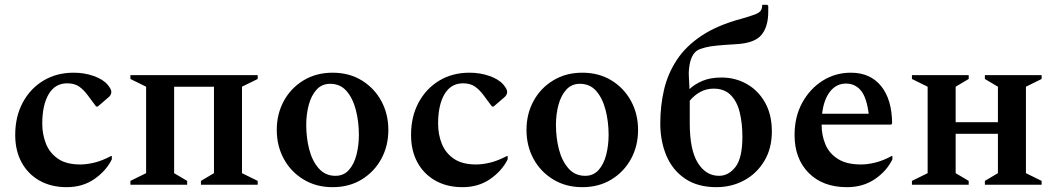

<svg xmlns="http://www.w3.org/2000/svg" viewBox="-20 -765 4371 795"><path d="M256 10Q192 10 144 -17Q96 -44 69.5 -92.5Q43 -141 43 -206Q43 -282 74 -340Q105 -398 159.5 -431Q214 -464 285 -464Q329 -464 367.5 -450.5Q406 -437 425 -415Q441 -396 441 -385Q441 -371 428 -361L385 -324H378L343 -371Q326 -394 307 -407Q288 -420 258 -420Q208 -420 181.5 -375Q155 -330 155 -253Q155 -208 170.5 -169.5Q186 -131 220.5 -107.5Q255 -84 312 -84Q340 -84 372 -92Q404 -100 440 -119H443V-105Q419 -57 370.5 -23.5Q322 10 256 10Z M585 -406 520 -438V-454H1047V-438L982 -406V-48L1047 -16V0H812V-16L866 -48V-406H701V-48L755 -16V0H520V-16L585 -48Z M1357 10Q1289 10 1236.5 -22Q1184 -54 1155 -107.5Q1126 -161 1126 -227Q1126 -293 1155 -346.5Q1184 -400 1236.5 -432Q1289 -464 1357 -464Q1426 -464 1478 -432Q1530 -400 1559 -346.5Q1588 -293 1588 -227Q1588 -161 1559 -107.5Q1530 -54 1478 -22Q1426 10 1357 10ZM1369 -37Q1403 -37 1424.5 -61Q1446 -85 1456 -124Q1466 -163 1466 -207Q1466 -261 1453.5 -309.5Q1441 -358 1415 -388Q1389 -418 1347 -418Q1313 -418 1291 -394Q1269 -370 1258.5 -331Q1248 -292 1248 -248Q1248 -194 1260.5 -146Q1273 -98 1300 -67.5Q1327 -37 1369 -37Z M1895 10Q1831 10 1783 -17Q1735 -44 1708.5 -92.5Q1682 -141 1682 -206Q1682 -282 1713 -340Q1744 -398 1798.5 -431Q1853 -464 1924 -464Q1968 -464 2006.5 -450.5Q2045 -437 2064 -415Q2080 -396 2080 -385Q2080 -371 2067 -361L2024 -324H2017L1982 -371Q1965 -394 1946 -407Q1927 -420 1897 -420Q1847 -420 1820.5 -375Q1794 -330 1794 -253Q1794 -208 1809.5 -169.5Q1825 -131 1859.5 -107.5Q1894 -84 1951 -84Q1979 -84 2011 -92Q2043 -100 2079 -119H2082V-105Q2058 -57 2009.5 -23.5Q1961 10 1895 10Z M2391 10Q2323 10 2270.5 -22Q2218 -54 2189 -107.5Q2160 -161 2160 -227Q2160 -293 2189 -346.5Q2218 -400 2270.5 -432Q2323 -464 2391 -464Q2460 -464 2512 -432Q2564 -400 2593 -346.5Q2622 -293 2622 -227Q2622 -161 2593 -107.5Q2564 -54 2512 -22Q2460 10 2391 10ZM2403 -37Q2437 -37 2458.5 -61Q2480 -85 2490 -124Q2500 -163 2500 -207Q2500 -261 2487.5 -309.5Q2475 -358 2449 -388Q2423 -418 2381 -418Q2347 -418 2325 -394Q2303 -370 2292.5 -331Q2282 -292 2282 -248Q2282 -194 2294.5 -146Q2307 -98 2334 -67.5Q2361 -37 2403 -37Z M3136 -745H3157L3161 -741V-716Q3161 -654 3132.5 -620Q3104 -586 3027 -582Q2975 -579 2946 -576Q2917 -573 2900.5 -568.5Q2884 -564 2872 -559Q2839 -542 2833 -480Q2831 -464 2832.5 -444Q2834 -424 2835 -396Q2857 -417 2889.5 -430.5Q2922 -444 2968 -444Q3025 -444 3072.5 -417Q3120 -390 3148 -340Q3176 -290 3176 -221Q3176 -150 3144.5 -98Q3113 -46 3061 -18Q3009 10 2946 10Q2869 10 2817 -25Q2765 -60 2739.5 -120Q2714 -180 2714 -254Q2714 -327 2729.5 -393.5Q2745 -460 2782.5 -517Q2820 -574 2885.5 -617.5Q2951 -661 3052 -688Q3087 -698 3105.5 -705Q3124 -712 3130 -721Q3136 -730 3136 -745ZM2836 -255Q2836 -144 2869.5 -90.5Q2903 -37 2957 -37Q2997 -37 3025.5 -74Q3054 -111 3054 -199Q3054 -254 3043 -299.5Q3032 -345 3005.5 -371.5Q2979 -398 2935 -398Q2905 -398 2880 -384.5Q2855 -371 2836 -348Z M3487 10Q3387 10 3328.5 -49Q3270 -108 3270 -206Q3270 -282 3302 -340Q3334 -398 3386.5 -431Q3439 -464 3503 -464Q3583 -464 3628 -409Q3673 -354 3674 -254L3670 -249H3382Q3382 -204 3398 -166.5Q3414 -129 3450 -106.5Q3486 -84 3545 -84Q3573 -84 3605 -92Q3637 -100 3672 -119H3675V-105Q3651 -56 3602 -23Q3553 10 3487 10ZM3483 -419Q3443 -419 3417 -386Q3391 -353 3384 -294H3577Q3568 -363 3544 -391Q3520 -419 3483 -419Z M3821 -406 3756 -438V-454H3991V-438L3937 -406V-259H4112V-406L4058 -438V-454H4293V-438L4228 -406V-48L4293 -16V0H4058V-16L4112 -48V-211H3937V-48L3991 -16V0H3756V-16L3821 -48Z"/></svg>

Font: Spectral SemiBold
Style: Regular
Weight: 600
Designer: Jean-Baptiste Levee
Foundry: Production Type
Version: Version 2.001